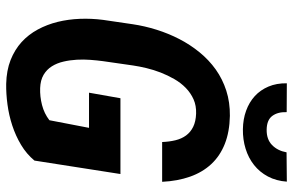

<svg xmlns="http://www.w3.org/2000/svg" viewBox="-185 -762 957 627"><g transform="rotate(90 293.5 -448.5)"><path d="M504.4 -82.5Q482.9 -56.6 453.1 -38.8Q423.3 -21 389.6 -10Q356 1 321 5.6Q286.1 10.3 253.9 9.8Q210 8.8 176 -4.6Q142.1 -18.1 117.4 -40.5Q92.8 -63 76.4 -93.3Q60.1 -123.5 51.5 -158.2Q43 -192.9 41.5 -230.7Q40 -268.6 44.9 -306.6L59.1 -403.3Q64.9 -442.4 77.1 -481.4Q89.4 -520.5 107.7 -555.9Q126 -591.3 150.9 -621.8Q175.8 -652.3 207 -674.6Q238.3 -696.8 276.1 -709Q314 -721.2 358.4 -720.7Q410.6 -719.7 450 -704.1Q489.3 -688.5 515.9 -659.9Q542.5 -631.3 556.9 -590.6Q571.3 -549.8 573.7 -499.5H443.8Q442.9 -522.9 438 -543Q433.1 -563 422.4 -577.6Q411.6 -592.3 394.3 -600.8Q377 -609.4 351.1 -610.4Q325.2 -611.3 304.4 -602.1Q283.7 -592.8 267.1 -576.7Q250.5 -560.5 238.3 -539.3Q226.1 -518.1 217 -494.9Q208 -471.7 202.4 -448.2Q196.8 -424.8 193.8 -404.3L179.7 -306.2Q177.2 -287.6 175.5 -265.6Q173.8 -243.7 175 -220.9Q176.3 -198.2 181.2 -177.2Q186 -156.2 196.5 -139.4Q207 -122.6 224.4 -112.3Q241.7 -102.1 267.6 -101.1Q294.9 -100.1 322.8 -107.2Q350.6 -114.3 372.6 -131.3L397.5 -260.7H282.7L300.8 -363.3H548.3ZM573.2 -906.7Q570.8 -872.1 556.4 -845Q542 -817.9 518.8 -799.6Q495.6 -781.2 465.6 -772Q435.5 -762.7 401.9 -763.2Q369.1 -763.7 341.6 -773.7Q314 -783.7 293.9 -802Q273.9 -820.3 262.7 -846.7Q251.5 -873 252 -906.7L346.2 -906.2Q345.2 -877.4 358.4 -859.4Q371.6 -841.3 403.3 -840.8Q435.1 -840.3 453.6 -858.4Q472.2 -876.5 477.5 -905.8Z"/></g></svg>

Font: Roboto Mono
Style: Bold Italic
Weight: 700
Designer: Google
Version: Version 2.000985; 2015; ttfautohint (v1.3)